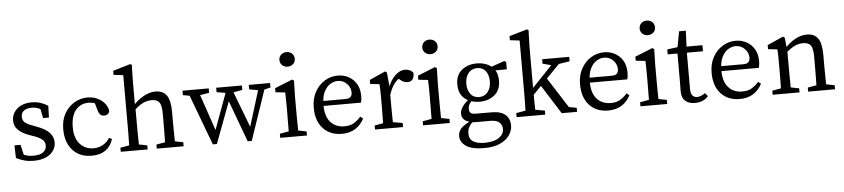

<svg xmlns="http://www.w3.org/2000/svg" viewBox="-48 -985 6631 1509"><g transform="rotate(-5 3267.0 -230.0)"><path d="M184 11Q145 11 113 2.5Q81 -6 47 -23L44 -123H92L117 -14L72 -35V-67Q96 -48 123.5 -38.5Q151 -29 185 -29Q238 -29 263.5 -48.5Q289 -68 289 -100Q289 -129 268.5 -147Q248 -165 204 -181L161 -196Q111 -215 80.5 -244Q50 -273 50 -320Q50 -353 68.5 -382.5Q87 -412 122 -430Q157 -448 208 -448Q246 -448 276.5 -438Q307 -428 336 -410L333 -317H287L268 -410L301 -395V-371Q257 -406 207 -406Q164 -406 142.5 -389Q121 -372 121 -343Q121 -312 140.5 -296Q160 -280 207 -263L234 -253Q303 -227 332 -194Q361 -161 361 -118Q361 -84 341 -54.5Q321 -25 282 -7Q243 11 184 11Z M642 11Q548 11 492.5 -50Q437 -111 437 -217Q437 -289 467 -340.5Q497 -392 545 -420Q593 -448 648 -448Q689 -448 723.5 -432.5Q758 -417 781 -390Q804 -363 810 -329Q803 -295 768 -295Q746 -295 735.5 -307Q725 -319 720 -336L697 -417L739 -383Q716 -396 693 -401Q670 -406 651 -406Q590 -406 551.5 -360Q513 -314 513 -225Q513 -138 555 -92Q597 -46 662 -46Q702 -46 735.5 -64.5Q769 -83 790 -117L812 -106Q775 11 642 11Z M872 0V-32L973 -50H992L1084 -32V0ZM941 0Q942 -21 942.5 -55.5Q943 -90 943.5 -127.5Q944 -165 944 -193V-598L868 -607V-639L1006 -680L1018 -673L1015 -542V-347L1017 -335V-193Q1017 -165 1017.5 -127.5Q1018 -90 1018.5 -55.5Q1019 -21 1020 0ZM1156 0V-32L1258 -50H1276L1368 -32V0ZM1224 0Q1225 -21 1225.5 -55Q1226 -89 1226.5 -126.5Q1227 -164 1227 -193V-270Q1227 -335 1209 -359Q1191 -383 1150 -383Q1116 -383 1084.5 -369Q1053 -355 1014 -320L996 -353H1006Q1040 -393 1088.5 -420.5Q1137 -448 1184 -448Q1243 -448 1272 -408.5Q1301 -369 1301 -277V-193Q1301 -164 1301.5 -126.5Q1302 -89 1302.5 -55Q1303 -21 1304 0Z M1598 5 1433 -436H1516L1638 -79H1619L1750 -436H1777L1913 -80L1894 -79L2004 -436H2055L1905 5H1873L1743 -347H1762L1630 5ZM1397 -401V-436H1604V-401L1505 -385H1487ZM1663 -401V-436H1866V-401L1778 -385H1760ZM1920 -401V-436H2088V-401L2024 -385H2006Z M2130 0V-32L2231 -50H2249L2341 -32V0ZM2200 0Q2201 -21 2201 -55.5Q2201 -90 2201.5 -127.5Q2202 -165 2202 -193V-236Q2202 -274 2201.5 -299Q2201 -324 2200 -352L2124 -360V-392L2263 -448L2277 -438L2274 -314V-193Q2274 -165 2274.5 -127.5Q2275 -90 2275.5 -55.5Q2276 -21 2277 0ZM2237 -552Q2212 -552 2194.5 -568Q2177 -584 2177 -609Q2177 -635 2194.5 -651Q2212 -667 2237 -667Q2263 -667 2280.5 -651Q2298 -635 2298 -609Q2298 -584 2280.5 -568Q2263 -552 2237 -552Z M2616 11Q2524 11 2468.5 -48.5Q2413 -108 2413 -213Q2413 -284 2442 -336.5Q2471 -389 2518.5 -418.5Q2566 -448 2623 -448Q2670 -448 2708.5 -427Q2747 -406 2770 -367Q2793 -328 2793 -272Q2793 -256 2791 -242.5Q2789 -229 2786 -220H2447V-259H2666Q2699 -259 2709.5 -273Q2720 -287 2720 -306Q2720 -345 2691 -375.5Q2662 -406 2618 -406Q2589 -406 2559.5 -388Q2530 -370 2510.5 -330.5Q2491 -291 2491 -225Q2491 -137 2532 -91.5Q2573 -46 2642 -46Q2686 -46 2716 -64Q2746 -82 2771 -111L2792 -94Q2767 -45 2723 -17Q2679 11 2616 11Z M2878 0V-32L2979 -50H2998L3099 -32V0ZM2944 0Q2945 -21 2945.5 -55.5Q2946 -90 2946.5 -127.5Q2947 -165 2947 -193V-236Q2947 -274 2946.5 -299Q2946 -324 2944 -352L2871 -360V-392L2996 -448L3010 -438L3021 -323V-193Q3021 -165 3021.5 -127.5Q3022 -90 3022.5 -55.5Q3023 -21 3023 0ZM3019 -255 3007 -318H3016Q3039 -379 3076.5 -413.5Q3114 -448 3153 -448Q3173 -448 3191.5 -439Q3210 -430 3218 -416Q3218 -349 3165 -349Q3135 -349 3110 -371L3085 -392L3130 -402Q3087 -380 3061 -344Q3035 -308 3019 -255Z M3257 0V-32L3358 -50H3376L3468 -32V0ZM3327 0Q3328 -21 3328 -55.5Q3328 -90 3328.5 -127.5Q3329 -165 3329 -193V-236Q3329 -274 3328.5 -299Q3328 -324 3327 -352L3251 -360V-392L3390 -448L3404 -438L3401 -314V-193Q3401 -165 3401.5 -127.5Q3402 -90 3402.5 -55.5Q3403 -21 3404 0ZM3364 -552Q3339 -552 3321.5 -568Q3304 -584 3304 -609Q3304 -635 3321.5 -651Q3339 -667 3364 -667Q3390 -667 3407.5 -651Q3425 -635 3425 -609Q3425 -584 3407.5 -568Q3390 -552 3364 -552Z M3722 220Q3623 220 3577.5 188.5Q3532 157 3532 108Q3532 74 3557.5 46.5Q3583 19 3653 -10L3658 -4Q3630 22 3618 44.5Q3606 67 3606 94Q3606 140 3638.5 159.5Q3671 179 3725 179Q3801 179 3840.5 151.5Q3880 124 3880 84Q3880 53 3858.5 32Q3837 11 3787 11H3679Q3667 11 3655.5 10.5Q3644 10 3633 9V6Q3562 -8 3562 -66Q3562 -89 3578 -114.5Q3594 -140 3635 -177V-187L3666 -173Q3645 -151 3635.5 -134Q3626 -117 3626 -96Q3626 -77 3636.5 -66Q3647 -55 3680 -55H3801Q3875 -55 3910.5 -24Q3946 7 3946 62Q3946 101 3921 137.5Q3896 174 3846.5 197Q3797 220 3722 220ZM3717 -146Q3647 -146 3600 -183.5Q3553 -221 3553 -297Q3553 -370 3600.5 -409Q3648 -448 3718 -448Q3789 -448 3835.5 -410.5Q3882 -373 3882 -297Q3882 -224 3834.5 -185Q3787 -146 3717 -146ZM3715 -183Q3759 -183 3784.5 -215.5Q3810 -248 3810 -299Q3810 -349 3786.5 -380Q3763 -411 3719 -411Q3675 -411 3649.5 -378.5Q3624 -346 3624 -296Q3624 -246 3648 -214.5Q3672 -183 3715 -183ZM3810 -381V-406H3816L3937 -448L3951 -438V-381Z M3995 0V-32L4098 -50H4117L4221 -32V0ZM4068 0Q4071 -96 4071 -193V-598L3995 -607V-639L4135 -680L4148 -673L4144 -542V-193Q4144 -96 4147 0ZM4108 -126V-180L4352 -436H4409ZM4351 0 4197 -244 4248 -298 4411 -43 4472 -32V0ZM4234 -401 4235 -436H4448V-401L4346 -385L4318 -379Z M4717 11Q4625 11 4569.5 -48.5Q4514 -108 4514 -213Q4514 -284 4543 -336.5Q4572 -389 4619.5 -418.5Q4667 -448 4724 -448Q4771 -448 4809.5 -427Q4848 -406 4871 -367Q4894 -328 4894 -272Q4894 -256 4892 -242.5Q4890 -229 4887 -220H4548V-259H4767Q4800 -259 4810.5 -273Q4821 -287 4821 -306Q4821 -345 4792 -375.5Q4763 -406 4719 -406Q4690 -406 4660.5 -388Q4631 -370 4611.5 -330.5Q4592 -291 4592 -225Q4592 -137 4633 -91.5Q4674 -46 4743 -46Q4787 -46 4817 -64Q4847 -82 4872 -111L4893 -94Q4868 -45 4824 -17Q4780 11 4717 11Z M4972 0V-32L5073 -50H5091L5183 -32V0ZM5042 0Q5043 -21 5043 -55.5Q5043 -90 5043.5 -127.5Q5044 -165 5044 -193V-236Q5044 -274 5043.5 -299Q5043 -324 5042 -352L4966 -360V-392L5105 -448L5119 -438L5116 -314V-193Q5116 -165 5116.5 -127.5Q5117 -90 5117.5 -55.5Q5118 -21 5119 0ZM5079 -552Q5054 -552 5036.5 -568Q5019 -584 5019 -609Q5019 -635 5036.5 -651Q5054 -667 5079 -667Q5105 -667 5122.5 -651Q5140 -635 5140 -609Q5140 -584 5122.5 -568Q5105 -552 5079 -552Z M5400 11Q5353 11 5325 -14Q5297 -39 5297 -92Q5297 -109 5297.5 -125.5Q5298 -142 5298 -169V-388H5221V-427L5335 -442L5298 -412L5326 -561H5379L5373 -418L5372 -400V-102Q5372 -66 5386 -50Q5400 -34 5423 -34Q5451 -34 5486 -59L5507 -34Q5471 11 5400 11ZM5335 -388V-436H5499V-388Z M5755 11Q5663 11 5607.5 -48.5Q5552 -108 5552 -213Q5552 -284 5581 -336.5Q5610 -389 5657.5 -418.5Q5705 -448 5762 -448Q5809 -448 5847.5 -427Q5886 -406 5909 -367Q5932 -328 5932 -272Q5932 -256 5930 -242.5Q5928 -229 5925 -220H5586V-259H5805Q5838 -259 5848.5 -273Q5859 -287 5859 -306Q5859 -345 5830 -375.5Q5801 -406 5757 -406Q5728 -406 5698.5 -388Q5669 -370 5649.5 -330.5Q5630 -291 5630 -225Q5630 -137 5671 -91.5Q5712 -46 5781 -46Q5825 -46 5855 -64Q5885 -82 5910 -111L5931 -94Q5906 -45 5862 -17Q5818 11 5755 11Z M6363 0Q6364 -21 6364.5 -55Q6365 -89 6365.5 -126.5Q6366 -164 6366 -193V-270Q6366 -335 6348 -359Q6330 -383 6288 -383Q6254 -383 6223 -368.5Q6192 -354 6152 -320L6140 -353H6147Q6180 -394 6228 -421Q6276 -448 6323 -448Q6382 -448 6410.5 -408.5Q6439 -369 6439 -277V-193Q6439 -164 6439.5 -126.5Q6440 -89 6440.5 -55Q6441 -21 6442 0ZM6015 0V-32L6116 -50H6135L6227 -32V0ZM6083 0Q6084 -21 6084.5 -55.5Q6085 -90 6085.5 -127.5Q6086 -165 6086 -193V-236Q6086 -274 6085.5 -299Q6085 -324 6083 -352L6010 -360V-392L6135 -448L6149 -438L6160 -332V-193Q6160 -165 6160.5 -127.5Q6161 -90 6161.5 -55.5Q6162 -21 6162 0ZM6295 0V-32L6396 -50H6415L6507 -32V0Z"/></g></svg>

Font: Lisu Bosa ExtraLight
Style: Regular
Weight: 200
Designer: David Morse, Annie Olsen, Victor Gaultney, Frank Grießhammer (Latin)
Foundry: SIL International
Version: Version 2.000